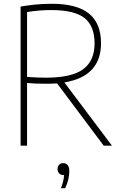

<svg xmlns="http://www.w3.org/2000/svg" viewBox="-20 -767 637 1011"><path d="M88.5 0V-732.5Q124.5 -738.5 163.8 -742.8Q203 -747 253.5 -747Q384.5 -747 448.2 -695.8Q512 -644.5 512 -539Q511.5 -364.5 319 -333L569.5 0H526L280.5 -328Q254 -326 224.5 -326Q191.5 -326 168.5 -327Q145.5 -328 122.5 -330V0ZM222.5 -358Q357.5 -358 417.8 -402.5Q478 -447 478 -538.5Q478 -630 425 -672Q372 -714 251 -714Q212 -714 182.8 -711.2Q153.5 -708.5 122.5 -703.5V-362Q152 -360 173 -359Q194 -358 222.5 -358ZM301 224Q309 203 312.8 186.2Q316.5 169.5 317.5 155H314Q300.5 155 291.8 146Q283 137 283 123Q283 109.5 291.2 100.8Q299.5 92 312 92Q345 92 345 135Q345 153 339.8 176.8Q334.5 200.5 323 224Z"/></svg>

Font: Encode Sans Semi Condensed Thin
Style: Regular
Weight: 100
Width: 4
Designer: Multiple Designers
Foundry: Impallari Type
Version: Version 3.000; ttfautohint (v1.8.3) -l 8 -r 50 -G 200 -x 14 